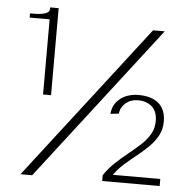

<svg xmlns="http://www.w3.org/2000/svg" viewBox="-54 -824 862 879"><g transform="rotate(5 377.0 -384.5)"><path d="M72.3 1.6 619.5 -707.6H673.1L126 1.6ZM143.4 -371V-716.4H51.7V-735.8Q61.9 -735.4 77.7 -735.9Q93.6 -736.4 106.9 -738.7Q121.6 -741.1 131.3 -747.1Q141 -753.2 141 -763.4V-771H180.1V-371ZM447.6 0V-26.6Q469.9 -59.9 498.6 -86.8Q527.4 -113.6 556.9 -137.2Q586.3 -160.7 611.8 -184.3Q637.2 -207.9 652.6 -234.6Q668 -261.3 668 -293.3Q668.2 -338.6 643.5 -360.6Q618.7 -382.6 579.2 -382.6Q545.9 -382.6 522.9 -363.3Q500 -344 496.5 -314L458 -309.8Q461.7 -343.6 479.5 -365Q497.3 -386.3 523.4 -396.7Q549.6 -407 579.2 -407Q620.3 -407 648.4 -394.1Q676.5 -381.2 690.7 -356.3Q704.9 -331.5 704.9 -296.5Q704.9 -260.1 690.2 -232.4Q675.5 -204.7 651.9 -180.8Q628.3 -156.9 600.1 -134.4Q571.8 -112 543.8 -87.6Q515.7 -63.1 493.6 -32.5H711.7V0Z"/></g></svg>

Font: Panamera Thin
Style: Regular
Weight: 100
Designer: Bastien Sozeau
Foundry: NBR — Bastien Sozeau
Version: Version 3.003;gftools[0.9.33]